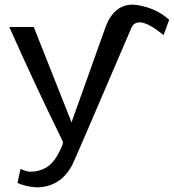

<svg xmlns="http://www.w3.org/2000/svg" viewBox="-20 -614 746 824"><path d="M250 -1Q250 10 225 55Q187 123 108 123Q96 123 68 111L55 171Q89 187 136 190Q239 190 290 94Q301 73 545 -497Q556 -518 579 -518Q616 -518 682 -463L706 -529Q653 -578 571 -592Q559 -594 549 -594Q469 -594 433 -498L287 -89L125 -498H20Q130 -250 250 -6Z"/></svg>

Font: Sawarabi Gothic
Style: Regular
Weight: 400
Designer: mshio (mshio@users.sourceforge.jp)
Version: Version 20141215